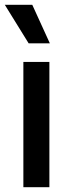

<svg xmlns="http://www.w3.org/2000/svg" viewBox="-22 -777 300 797"><path d="M75 0V-520H183V0ZM97 -597 -2 -757H112L185 -597Z"/></svg>

Font: Bricolage Grotesque 96pt ExtraBold Medium
Style: Regular
Weight: 500
Version: Version 1.001;gftools[0.9.33.dev8+g029e19f]